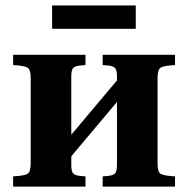

<svg xmlns="http://www.w3.org/2000/svg" viewBox="-20 -694 700 714"><path d="M28.8 0V-38.1Q72.3 -40.5 83.3 -48.3Q94.2 -56.2 94.2 -86.9V-402.8Q94.2 -434.1 83.3 -441.9Q72.3 -449.7 28.8 -452.1V-490.2H297.9V-452.1L276.9 -450.2Q259.3 -448.7 252.2 -441.2Q245.1 -433.6 245.1 -410.2V-192.9L415 -395V-410.2Q415 -433.6 407.7 -441.2Q400.4 -448.7 382.8 -450.2L361.8 -452.1V-490.2H630.9V-452.1Q587.4 -449.7 576.7 -441.9Q565.9 -434.1 565.9 -402.8V-86.9Q565.9 -55.7 576.7 -48.1Q587.4 -40.5 630.9 -38.1V0H361.8V-38.1L382.8 -40Q400.4 -41.5 407.7 -49.1Q415 -56.6 415 -80.1V-314.9L245.1 -112.8V-80.1Q245.1 -56.6 252.2 -49.1Q259.3 -41.5 276.9 -40L297.9 -38.1V0ZM173.8 -586.9V-673.8H484.9V-586.9Z"/></svg>

Font: Linguistics Pro
Style: Bold
Weight: 700
Designer: Stefan Peev, Context Ltd
Foundry: Stefan Peev, Context Ltd
Version: Version 001.000